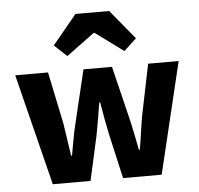

<svg xmlns="http://www.w3.org/2000/svg" viewBox="-53 -798 881 852"><g transform="rotate(-5 388.0 -372.0)"><path d="M148 0H316L360 -198C369 -244 376 -290 385 -343H389C398 -290 406 -244 416 -198L461 0H633L752 -496H616L569 -266C560 -217 555 -169 546 -119H542C532 -169 523 -217 511 -266L455 -496H328L273 -266C261 -219 253 -169 244 -119H240C232 -169 226 -217 218 -266L170 -496H24ZM206 -613 262 -561 387 -653H391L516 -561L572 -613L464 -744H314Z"/></g></svg>

Font: Giro Sans Regular
Style: Bold
Weight: 700
Designer: Paul D. Hunt
Foundry: Adobe Systems Incorporated
Version: Version 1.000;PS 1.0;hotconv 1.0.88;makeotf.lib2.5.647800